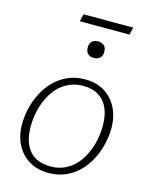

<svg xmlns="http://www.w3.org/2000/svg" viewBox="-132 -979 837 1074"><g transform="rotate(15 286.5 -442.0)"><path d="M446 -158Q458 -184 466 -211.5Q474 -239 477.5 -267.5Q481 -296 481 -321Q481 -381 462.5 -422.5Q444 -464 408 -486.5Q372 -509 317 -509Q282 -509 253 -498.5Q224 -488 200 -470.5Q176 -453 158 -429Q140 -405 127 -377Q115 -352 107 -323.5Q99 -295 95.5 -267.5Q92 -240 92 -213Q92 -154 110.5 -112Q129 -70 165.5 -48Q202 -26 256 -26Q291 -26 320 -36Q349 -46 373 -64Q397 -82 415 -106Q433 -130 446 -158ZM42 -213Q42 -259 53 -306Q64 -353 86 -396Q108 -439 141.5 -473Q175 -507 219.5 -527Q264 -547 319 -547Q385 -547 432 -518Q479 -489 505 -438Q531 -387 531 -321Q531 -276 520 -229Q509 -182 487 -138.5Q465 -95 431.5 -61Q398 -27 353.5 -7.5Q309 12 254 12Q189 12 141.5 -17Q94 -46 68 -97Q42 -148 42 -213ZM334 -675Q354 -675 368 -686.5Q382 -698 382 -723Q382 -748 368 -759.5Q354 -771 334 -771Q313 -771 299.5 -759.5Q286 -748 286 -723Q286 -698 299.5 -686.5Q313 -675 334 -675ZM215 -896H503L493 -853H205Z"/></g></svg>

Font: Roboto Serif Thin
Style: Italic
Weight: 250
Italic angle: -10°
Version: Version 1.007